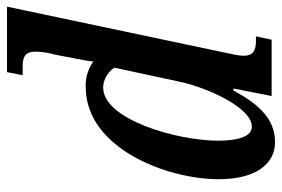

<svg xmlns="http://www.w3.org/2000/svg" viewBox="-170 -434 826 563"><g transform="rotate(90 243.5 -153.0)"><path d="M-18 240H174L183 194H159C132 194 114 189 114 157C114 138 117 120 123 98L135 35C140 13 143 -13 143 -13C165 3 194 11 222 9C396 6 488 -226 488 -381C488 -487 445 -546 379 -546C308 -546 265 -493 228 -424H222L244 -536H79L69 -490H82C109 -490 126 -483 126 -454C126 -440 122 -423 116 -395ZM219 -42C193 -42 170 -60 161 -75L201 -261C218 -346 278 -478 334 -478C366 -478 375 -429 375 -379C375 -259 313 -42 219 -42Z"/></g></svg>

Font: Noto Serif Condensed Semi
Style: Italic
Weight: 600
Width: 3
Italic angle: -12°
Designer: Monotype Design Team
Foundry: Monotype Imaging Inc.
Version: Version 1.901